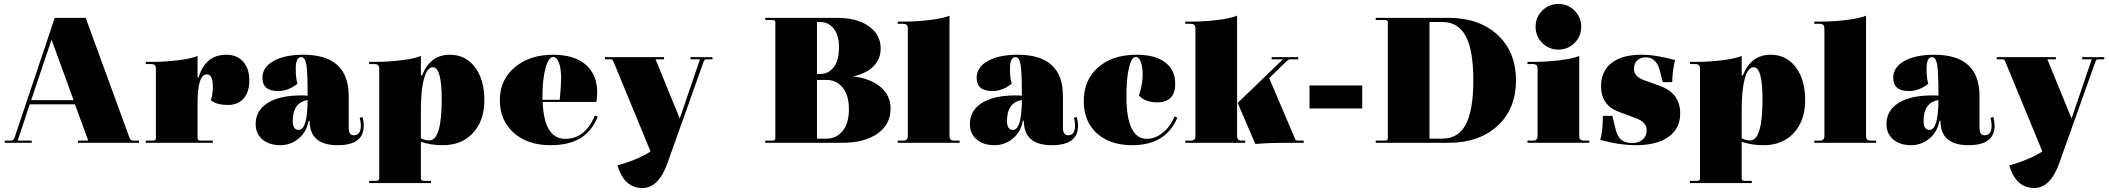

<svg xmlns="http://www.w3.org/2000/svg" viewBox="-20 -720 10635 968"><path d="M4 0V-11H34Q48 -11 53 -25L256 -630H412L633 -25Q638 -11 652 -11H681V0H373V-11H425L358 -194H130L69 -11H140V0ZM137 -215H351L240 -520Z M715 0V-11H752Q766 -11 766 -23V-374Q766 -397 743 -397H715V-408H743Q812 -408 879.5 -416.5Q947 -425 976 -438V-329H981Q1015 -444 1121 -444Q1175 -444 1206 -409Q1237 -374 1237 -315Q1237 -256 1208.5 -223.5Q1180 -191 1130 -191Q1070 -191 1043 -215Q1053 -243 1053 -283Q1053 -345 1023 -345Q976 -345 976 -200V-25Q976 -11 990 -11H1053V0Z M1393 12Q1337 12 1303 -17Q1269 -46 1269 -94Q1269 -163 1329.5 -201Q1390 -239 1500 -239Q1520 -239 1531 -238Q1531 -356 1524.5 -394Q1518 -432 1499 -432Q1471 -432 1471 -373Q1471 -324 1480 -298Q1434 -261 1382 -261Q1303 -261 1303 -328Q1303 -381 1359 -412.5Q1415 -444 1510 -444Q1738 -444 1738 -236V-75Q1738 -38 1764 -38Q1799 -38 1799 -86Q1799 -108 1793 -126L1808 -130Q1814 -106 1814 -86Q1814 12 1682 12Q1541 12 1541 -111H1536Q1526 -55 1485.5 -21.5Q1445 12 1393 12ZM1456 -110Q1456 -65 1486 -65Q1530 -65 1531 -216Q1456 -203 1456 -110Z M1841 203V192H1878Q1892 192 1892 178V-374Q1892 -397 1869 -397H1841V-408H1869Q1938 -408 2005.5 -416.5Q2073 -425 2102 -438V-340H2108Q2149 -444 2248 -444Q2327 -444 2374.5 -381.5Q2422 -319 2422 -215Q2422 -112 2365 -50Q2308 12 2213 12Q2153 12 2102 -5V178Q2102 192 2116 192H2153V203ZM2145 -12Q2207 -12 2207 -221Q2207 -381 2162 -381Q2134 -381 2118 -324.5Q2102 -268 2102 -166V-23Q2122 -12 2145 -12Z M2755 12Q2640 12 2570 -50.5Q2500 -113 2500 -215Q2500 -317 2575 -380.5Q2650 -444 2769 -444Q2875 -444 2933 -394Q2991 -344 2991 -253Q2991 -240 2987 -206H2716Q2723 -20 2830 -20Q2930 -20 2979 -137L2994 -132Q2963 -57 2905 -22.5Q2847 12 2755 12ZM2715 -237V-217H2802Q2809 -291 2809 -325Q2809 -375 2798 -404Q2787 -433 2769 -433Q2746 -433 2730.5 -377Q2715 -321 2715 -237Z M3219 228Q3127 228 3093 114Q3190 87 3260 44L3074 -407Q3069 -421 3060 -421H3030V-432H3328V-421H3285L3407 -123Q3415 -145 3419 -157L3509 -421H3461V-432H3572V-421H3542Q3531 -421 3527 -408L3346 100Q3301 228 3219 228Z M4470 -172Q4470 -93 4404 -46.5Q4338 0 4228 0H3838V-11H3875Q3889 -11 3889 -25V-607Q3889 -619 3875 -619H3838V-630H4200Q4300 -630 4360 -588Q4420 -546 4420 -475Q4420 -422 4383.5 -385.5Q4347 -349 4281 -335Q4369 -324 4419.5 -281.5Q4470 -239 4470 -172ZM4116 -609H4099V-347H4116Q4157 -347 4183.5 -381.5Q4210 -416 4210 -480Q4210 -542 4183.5 -575.5Q4157 -609 4116 -609ZM4147 -317H4099V-21H4147Q4197 -21 4228.5 -60Q4260 -99 4260 -169Q4260 -240 4228.5 -278.5Q4197 -317 4147 -317Z M4506 0V-11H4534Q4557 -11 4557 -34V-577Q4557 -600 4534 -600H4506V-611H4534Q4603 -611 4670.5 -619.5Q4738 -628 4767 -641V-34Q4767 -11 4790 -11H4818V0Z M4994 12Q4938 12 4904 -17Q4870 -46 4870 -94Q4870 -163 4930.5 -201Q4991 -239 5101 -239Q5121 -239 5132 -238Q5132 -356 5125.5 -394Q5119 -432 5100 -432Q5072 -432 5072 -373Q5072 -324 5081 -298Q5035 -261 4983 -261Q4904 -261 4904 -328Q4904 -381 4960 -412.5Q5016 -444 5111 -444Q5339 -444 5339 -236V-75Q5339 -38 5365 -38Q5400 -38 5400 -86Q5400 -108 5394 -126L5409 -130Q5415 -106 5415 -86Q5415 12 5283 12Q5142 12 5142 -111H5137Q5127 -55 5086.5 -21.5Q5046 12 4994 12ZM5057 -110Q5057 -65 5087 -65Q5131 -65 5132 -216Q5057 -203 5057 -110Z M5688 12Q5576 12 5510 -48Q5444 -108 5444 -210Q5444 -317 5516.5 -380.5Q5589 -444 5711 -444Q5803 -444 5854 -406Q5905 -368 5905 -298Q5905 -204 5814 -204Q5752 -204 5722 -239Q5741 -295 5741 -344Q5741 -383 5731.5 -408Q5722 -433 5707 -433Q5685 -433 5672 -379Q5659 -325 5659 -236Q5659 -20 5762 -20Q5804 -20 5842.5 -51Q5881 -82 5901 -132L5916 -127Q5858 12 5688 12Z M5956 0V-11H5984Q6007 -11 6007 -34V-577Q6007 -600 5984 -600H5956V-611H5984Q6053 -611 6120.5 -619.5Q6188 -628 6217 -641V-34Q6217 -11 6240 -11H6258V0ZM6309 6 6220 -201 6448 -421H6391V-432H6525V-421H6486Q6476 -421 6466 -411L6379 -326L6510 -18Q6514 -11 6523 -11H6553V0H6482Q6367 0 6309 6Z M6582 -173V-289H6848V-173Z M6916 0V-11H6963Q6977 -11 6977 -23V-607Q6977 -619 6963 -619H6916V-630H7282Q7437 -630 7530 -544.5Q7623 -459 7623 -315Q7623 -171 7530 -85.5Q7437 0 7282 0ZM7187 -21H7252Q7332 -21 7370 -92.5Q7408 -164 7408 -315Q7408 -466 7370 -537.5Q7332 -609 7252 -609H7187Z M7918.5 -503.5Q7885 -470 7837 -470Q7789 -470 7755.5 -503.5Q7722 -537 7722 -585Q7722 -633 7755.5 -666.5Q7789 -700 7837 -700Q7885 -700 7918.5 -666.5Q7952 -633 7952 -585Q7952 -537 7918.5 -503.5ZM7681 0V-11H7709Q7732 -11 7732 -34V-374Q7732 -397 7709 -397H7681V-408H7709Q7778 -408 7845.5 -416.5Q7913 -425 7942 -438V-34Q7942 -11 7965 -11H7993V0Z M8228 12Q8144 12 8048 -15Q8061 -60 8061 -136H8109L8124 -74Q8132 -35 8152 -17Q8172 1 8208 1Q8242 1 8262 -16.5Q8282 -34 8282 -64Q8282 -104 8228 -124L8142 -156Q8052 -189 8052 -286Q8052 -361 8105 -402.5Q8158 -444 8254 -444Q8330 -444 8425 -417Q8411 -360 8411 -306H8363L8350 -358Q8333 -431 8278 -431Q8250 -431 8234 -415.5Q8218 -400 8218 -372Q8218 -334 8268 -316L8349 -287Q8451 -250 8451 -148Q8451 -72 8392 -30Q8333 12 8228 12Z M8500 203V192H8537Q8551 192 8551 178V-374Q8551 -397 8528 -397H8500V-408H8528Q8597 -408 8664.5 -416.5Q8732 -425 8761 -438V-340H8767Q8808 -444 8907 -444Q8986 -444 9033.5 -381.5Q9081 -319 9081 -215Q9081 -112 9024 -50Q8967 12 8872 12Q8812 12 8761 -5V178Q8761 192 8775 192H8812V203ZM8804 -12Q8866 -12 8866 -221Q8866 -381 8821 -381Q8793 -381 8777 -324.5Q8761 -268 8761 -166V-23Q8781 -12 8804 -12Z M9127 0V-11H9155Q9178 -11 9178 -34V-577Q9178 -600 9155 -600H9127V-611H9155Q9224 -611 9291.5 -619.5Q9359 -628 9388 -641V-34Q9388 -11 9411 -11H9439V0Z M9615 12Q9559 12 9525 -17Q9491 -46 9491 -94Q9491 -163 9551.5 -201Q9612 -239 9722 -239Q9742 -239 9753 -238Q9753 -356 9746.5 -394Q9740 -432 9721 -432Q9693 -432 9693 -373Q9693 -324 9702 -298Q9656 -261 9604 -261Q9525 -261 9525 -328Q9525 -381 9581 -412.5Q9637 -444 9732 -444Q9960 -444 9960 -236V-75Q9960 -38 9986 -38Q10021 -38 10021 -86Q10021 -108 10015 -126L10030 -130Q10036 -106 10036 -86Q10036 12 9904 12Q9763 12 9763 -111H9758Q9748 -55 9707.5 -21.5Q9667 12 9615 12ZM9678 -110Q9678 -65 9708 -65Q9752 -65 9753 -216Q9678 -203 9678 -110Z M10236 228Q10144 228 10110 114Q10207 87 10277 44L10091 -407Q10086 -421 10077 -421H10047V-432H10345V-421H10302L10424 -123Q10432 -145 10436 -157L10526 -421H10478V-432H10589V-421H10559Q10548 -421 10544 -408L10363 100Q10318 228 10236 228Z"/></svg>

Font: Arapey Black-Display
Style: Regular
Weight: 900
Designer: Eduardo Rodriguez Tunni
Foundry: Eduardo Rodriguez Tunni
Version: Version 4.000